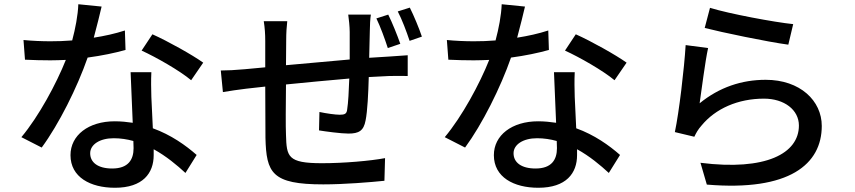

<svg xmlns="http://www.w3.org/2000/svg" viewBox="-20 -830 4040 907"><path d="M883 -451 940 -534C890 -570 772 -636 700 -668L649 -591C717 -560 828 -497 883 -451ZM610 -164 611 -130C611 -76 586 -34 510 -34C442 -34 406 -63 406 -106C406 -147 451 -177 517 -177C550 -177 581 -172 610 -164ZM695 -489H597L607 -250C580 -254 552 -257 522 -257C398 -257 313 -191 313 -97C313 7 407 57 523 57C655 57 706 -12 706 -97V-125C766 -92 817 -49 856 -13L909 -98C858 -143 788 -193 702 -224L695 -372C694 -412 693 -447 695 -489ZM460 -799 350 -810C348 -757 336 -695 321 -639C286 -636 251 -635 218 -635C178 -635 130 -637 91 -641L98 -548C138 -546 180 -545 218 -545C242 -545 266 -546 291 -547C246 -434 163 -280 81 -182L177 -133C258 -243 345 -417 394 -558C461 -567 523 -580 573 -594L570 -686C524 -671 474 -660 423 -652C438 -708 452 -764 460 -799Z M1814 -761 1758 -743C1777 -704 1798 -646 1812 -603L1871 -623C1857 -663 1833 -723 1814 -761ZM1916 -794 1859 -776C1879 -738 1900 -682 1915 -637L1973 -657C1960 -696 1935 -756 1916 -794ZM1023 -497 1033 -395C1060 -400 1111 -407 1143 -411L1233 -421L1234 -179C1238 -13 1264 41 1507 41C1606 41 1728 31 1796 24L1799 -83C1730 -70 1605 -59 1501 -59C1338 -59 1334 -90 1331 -193C1329 -234 1330 -333 1331 -431C1424 -440 1533 -451 1630 -459C1628 -401 1625 -344 1620 -313C1618 -292 1608 -288 1585 -288C1564 -288 1522 -294 1489 -301L1487 -214C1517 -209 1591 -199 1626 -199C1675 -199 1698 -212 1707 -261C1716 -305 1720 -391 1722 -466L1819 -471C1845 -471 1889 -472 1906 -471V-569C1880 -567 1846 -565 1820 -563L1724 -557L1727 -683C1727 -706 1729 -745 1732 -761H1625C1628 -743 1632 -702 1632 -679V-549L1331 -522L1332 -640C1332 -675 1334 -703 1337 -730H1226C1231 -698 1233 -670 1233 -635V-512L1136 -503C1094 -499 1052 -497 1023 -497Z M2883 -451 2940 -534C2890 -570 2772 -636 2700 -668L2649 -591C2717 -560 2828 -497 2883 -451ZM2610 -164 2611 -130C2611 -76 2586 -34 2510 -34C2442 -34 2406 -63 2406 -106C2406 -147 2451 -177 2517 -177C2550 -177 2581 -172 2610 -164ZM2695 -489H2597L2607 -250C2580 -254 2552 -257 2522 -257C2398 -257 2313 -191 2313 -97C2313 7 2407 57 2523 57C2655 57 2706 -12 2706 -97V-125C2766 -92 2817 -49 2856 -13L2909 -98C2858 -143 2788 -193 2702 -224L2695 -372C2694 -412 2693 -447 2695 -489ZM2460 -799 2350 -810C2348 -757 2336 -695 2321 -639C2286 -636 2251 -635 2218 -635C2178 -635 2130 -637 2091 -641L2098 -548C2138 -546 2180 -545 2218 -545C2242 -545 2266 -546 2291 -547C2246 -434 2163 -280 2081 -182L2177 -133C2258 -243 2345 -417 2394 -558C2461 -567 2523 -580 2573 -594L2570 -686C2524 -671 2474 -660 2423 -652C2438 -708 2452 -764 2460 -799Z M3334 -793 3309 -698C3386 -678 3606 -632 3704 -619L3727 -716C3639 -725 3424 -765 3334 -793ZM3325 -603 3219 -617C3212 -504 3188 -300 3168 -206L3260 -184C3268 -201 3277 -218 3294 -237C3360 -317 3466 -364 3589 -364C3685 -364 3754 -311 3754 -237C3754 -105 3598 -22 3289 -61L3319 42C3710 75 3862 -55 3862 -235C3862 -354 3760 -453 3597 -453C3484 -453 3378 -418 3285 -342C3294 -403 3311 -540 3325 -603Z"/></svg>

Font: ChiuKong Gothic CL Medium
Style: Regular
Weight: 500
Designer: Ryoko NISHIZUKA 西塚涼子 (kana, bopomofo & ideographs); Paul D. Hunt (Latin, Greek & Cyrillic); Sandoll Communications 산돌커뮤니
Foundry: Adobe
Version: Version 1.300